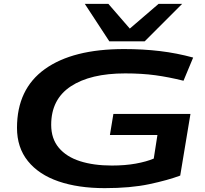

<svg xmlns="http://www.w3.org/2000/svg" viewBox="-20 -964 1062 994"><path d="M522 10Q385 10 283 -25Q181 -60 124.5 -130Q68 -200 68 -302Q68 -503 212.5 -606.5Q357 -710 622 -710Q721 -710 808.5 -699.5Q896 -689 980 -666L930 -546Q854 -565 784 -574.5Q714 -584 628 -584Q448 -584 346.5 -517Q245 -450 245 -318Q245 -246 284.5 -199Q324 -152 394.5 -129.5Q465 -107 559 -107Q628 -107 683 -117Q738 -127 776 -143L795 -265H549L567 -374H966L913 -55Q849 -31 752.5 -10.5Q656 10 522 10ZM923 -944 729 -750H546L419 -944H541L652 -816L801 -944Z"/></svg>

Font: Georama ExtraExtended SemiBold
Style: Italic
Weight: 600
Width: 8
Italic angle: -9°
Designer: Jean-Baptiste Levee
Foundry: Production Type
Version: Version 1.000